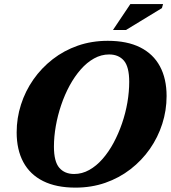

<svg xmlns="http://www.w3.org/2000/svg" viewBox="-20 -886 820 922"><path d="M239 -182Q239 -110 264.8 -80.2Q290.5 -50.5 336 -50.5Q374 -50.5 408.5 -69.8Q443 -89 472.5 -122.8Q502 -156.5 525.5 -200.2Q549 -244 566 -293.5Q583 -343 591.8 -394.2Q600.5 -445.5 600.5 -493Q600.5 -565 575 -594.8Q549.5 -624.5 504 -624.5Q466 -624.5 431.5 -605.2Q397 -586 367.5 -552.2Q338 -518.5 314.2 -474.8Q290.5 -431 273.8 -381.5Q257 -332 248 -280.8Q239 -229.5 239 -182ZM780 -424.5Q780 -356 759.2 -291.2Q738.5 -226.5 699.8 -171Q661 -115.5 606.8 -73.5Q552.5 -31.5 485.8 -8.2Q419 15 342.5 15Q250 15 187 -16.5Q124 -48 92 -107.5Q60 -167 60 -250.5Q60 -319 80.8 -383.8Q101.5 -448.5 140.2 -504Q179 -559.5 233 -601.5Q287 -643.5 353.8 -666.8Q420.5 -690 497.5 -690Q590.5 -690 653.2 -658.5Q716 -627 748 -567.5Q780 -508 780 -424.5ZM522.5 -742 606 -866.5H763L757.5 -847L585 -742Z"/></svg>

Font: Newsreader 24pt ExtraBold
Style: Italic
Weight: 800
Italic angle: -17°
Designer: Hugues Gentile
Foundry: Production Type
Version: Version 1.003